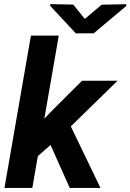

<svg xmlns="http://www.w3.org/2000/svg" viewBox="-20 -926 642 946"><path d="M269.5 -750.5 139.2 0H2L132.3 -750.5ZM559.1 -528.3 291 -266.1 147.5 -140.1 113.3 -250 226.1 -370.6 384.3 -528.3ZM323.7 0 211.9 -250 315.9 -330.1 475.1 0ZM340.8 -903.3 397.9 -833 481 -902.8 601.6 -905.3 602.1 -896.5 441.4 -761.7H353.5L227.5 -897L227.1 -905.8Z"/></svg>

Font: Roboto
Style: Bold Italic
Weight: 700
Italic angle: -12°
Designer: Christian Robertson
Foundry: Google
Version: Version 3.0